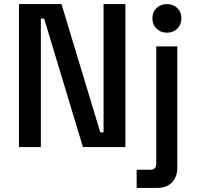

<svg xmlns="http://www.w3.org/2000/svg" viewBox="-20 -720 964 940"><path d="M73 0V-700H281L471 -72H487V-700H594V0H386L196 -629H180V0ZM649 200V111H716Q745 111 745 81V-493H848V101Q848 146 822 173Q796 200 749 200ZM797 -560Q767 -560 746.5 -579.5Q726 -599 726 -630Q726 -661 746.5 -680.5Q767 -700 797 -700Q828 -700 848 -680.5Q868 -661 868 -630Q868 -599 848 -579.5Q828 -560 797 -560Z"/></svg>

Font: Space Grotesk Light Medium
Style: Regular
Weight: 500
Version: Version 2.000